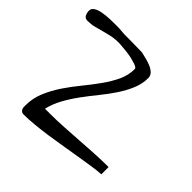

<svg xmlns="http://www.w3.org/2000/svg" viewBox="-201 -1051 1259 1259"><g transform="rotate(45 428.5 -421.5)"><path d="M144.5 -49.8Q144.5 -116.2 169.4 -176.3Q194.3 -236.3 231.9 -292.5Q269.5 -348.6 313.5 -402.3Q357.4 -456.1 395.5 -509.3Q433.6 -562.5 458.5 -615.7Q483.4 -668.9 483.4 -724.6Q483.4 -724.6 482.9 -726.1Q482.4 -727.5 482.4 -729.5Q481.4 -731.4 481.4 -733.4Q472.7 -742.2 455.1 -748Q437.5 -753.9 417 -758.8Q396.5 -763.7 375 -766.6Q353.5 -769.5 335.4 -771Q317.4 -772.5 305.7 -773.4Q293.9 -774.4 293.9 -774.4Q248 -774.4 215.3 -767.1Q182.6 -759.8 154.8 -752Q127 -744.1 100.1 -737.3Q73.2 -730.5 39.1 -730.5Q17.6 -730.5 8.8 -747.6Q0 -764.6 0 -785.2Q0 -804.7 19.5 -817.4Q39.1 -830.1 69.8 -835.4Q100.6 -840.8 135.7 -842.3Q170.9 -843.8 200.7 -843.3Q230.5 -842.8 250.5 -840.8Q270.5 -838.9 271.5 -838.9Q281.2 -838.9 305.2 -838.9Q329.1 -838.9 355.5 -838.4Q381.8 -837.9 405.8 -837.4Q429.7 -836.9 439.5 -836.9Q458 -832 483.4 -826.2Q508.8 -820.3 532.2 -810.5Q555.7 -800.8 571.8 -785.2Q587.9 -769.5 587.9 -747.1Q587.9 -693.4 566.4 -642.1Q544.9 -590.8 511.7 -540.5Q478.5 -490.2 438 -440.4Q397.5 -390.6 359.9 -339.4Q322.3 -288.1 293 -234.9Q263.7 -181.6 251 -126H293.9Q359.4 -126 424.3 -129.9Q489.3 -133.8 554.7 -138.2Q620.1 -142.6 685.5 -146.5Q751 -150.4 816.4 -150.4V-83Q777.3 -81.1 728 -73.2Q678.7 -65.4 623 -56.6Q567.4 -47.9 508.3 -37.6Q449.2 -27.3 391.1 -19Q333 -10.7 278.3 -5.4Q223.6 0 178.7 0Q166 0 159.7 -4.9Q153.3 -9.8 149.4 -17.1Q145.5 -24.4 145 -33.2Q144.5 -42 144.5 -49.8Z"/></g></svg>

Font: Gloria Hallelujah
Style: Regular
Weight: 400
Designer: Kimberly Geswein
Foundry: Kimberly Geswein
Version: Version 1.004 2010